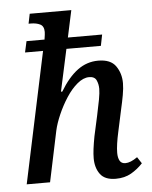

<svg xmlns="http://www.w3.org/2000/svg" viewBox="-54 -805 679 860"><g transform="rotate(-5 285.5 -375.0)"><path d="M432 10Q383 10 362 -18.5Q341 -47 341 -90Q341 -109 344 -132.5Q347 -156 353 -188L373 -279Q382 -320 387.5 -350Q393 -380 393 -398Q393 -419 385 -436.5Q377 -454 352 -454Q326 -454 299 -431.5Q272 -409 249 -373.5Q226 -338 209 -299Q192 -260 185 -228L137 0H32L157 -589H76L87 -639H168Q170 -652 171 -660Q172 -668 172 -673Q172 -699 155 -707.5Q138 -716 113 -716H103L112 -760H299L273 -639H427L417 -589H262L221 -400H227Q264 -462 306 -493Q348 -524 399 -524Q455 -524 478 -491Q501 -458 501 -414Q501 -391 495.5 -360.5Q490 -330 483 -300L461 -198Q455 -171 451.5 -147Q448 -123 448 -105Q448 -83 455.5 -69.5Q463 -56 481 -56Q504 -56 535 -78L554 -49Q531 -24 501.5 -7Q472 10 432 10Z"/></g></svg>

Font: Noto Serif SemiCondensed Medium
Style: Italic
Weight: 500
Width: 4
Italic angle: -12°
Designer: Monotype Design Team
Foundry: Monotype Imaging Inc.
Version: Version 2.013